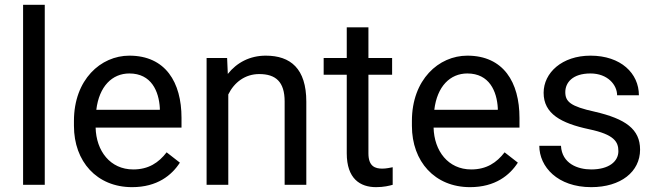

<svg xmlns="http://www.w3.org/2000/svg" viewBox="-20 -770 2736 800"><path d="M166.5 -750H76.2V0H166.5Z M530.3 9.8C635.3 9.8 695.8 -40 729.5 -92.3L674.3 -135.3C641.1 -92.3 599.1 -64 535.2 -64C439 -64 380.9 -141.1 378.4 -238.3H736.3V-278.8C736.3 -426.8 669.9 -538.1 519 -538.1C399.9 -538.1 288.1 -438.5 288.1 -266.1V-245.6C288.1 -97.2 383.3 9.8 530.3 9.8ZM519 -463.9C610.8 -463.9 642.1 -389.6 646 -319.3V-312.5H381.3C393.1 -410.2 447.3 -463.9 519 -463.9Z M840.8 -528.3V0H931.2V-376.5C956.1 -427.2 1001.5 -461.4 1060.1 -461.4C1128.9 -461.4 1166 -429.2 1166 -347.2V0H1256.3V-346.2C1256.3 -484.4 1190.4 -538.1 1087.4 -538.1C1021 -538.1 966.8 -509.3 929.2 -461.9L926.3 -528.3Z M1424.8 -656.2V-528.3H1328.6V-458.5H1424.8V-131.3C1424.8 -25.4 1480.5 9.8 1546.9 9.8C1579.6 9.8 1602.1 3.9 1616.2 0V-73.2C1606.9 -71.3 1588.4 -67.4 1573.2 -67.4C1543.5 -67.4 1515.1 -76.2 1515.1 -130.9V-458.5H1613.8V-528.3H1515.1V-656.2Z M1938.5 9.8C2043.5 9.8 2104 -40 2137.7 -92.3L2082.5 -135.3C2049.3 -92.3 2007.3 -64 1943.4 -64C1847.2 -64 1789.1 -141.1 1786.6 -238.3H2144.5V-278.8C2144.5 -426.8 2078.1 -538.1 1927.2 -538.1C1808.1 -538.1 1696.3 -438.5 1696.3 -266.1V-245.6C1696.3 -97.2 1791.5 9.8 1938.5 9.8ZM1927.2 -463.9C2019 -463.9 2050.3 -389.6 2054.2 -319.3V-312.5H1789.6C1801.3 -410.2 1855.5 -463.9 1927.2 -463.9Z M2556.6 -140.1C2556.6 -97.2 2517.1 -64 2443.4 -64C2387.2 -64 2321.3 -88.4 2317.4 -162.6H2227.1C2227.1 -75.2 2303.2 9.8 2443.4 9.8C2566.4 9.8 2647 -54.2 2647 -146.5C2647 -231.9 2586.4 -274.9 2457.5 -304.7C2357.4 -326.7 2335.4 -346.2 2335.4 -386.2C2335.4 -425.3 2365.2 -463.9 2440.4 -463.9C2511.7 -463.9 2551.3 -416.5 2551.3 -373H2642.1C2642.1 -464.4 2566.9 -538.1 2440.4 -538.1C2321.8 -538.1 2245.1 -466.8 2245.1 -383.3C2245.1 -295.9 2317.9 -256.3 2435.1 -231.4C2539.1 -209.5 2556.6 -179.2 2556.6 -140.1Z"/></svg>

Font: Nahid
Style: Regular
Weight: 400
Foundry: DejaVu fonts team - Redesigned by Saber Rastikerdar
Version: Version 0.3.0